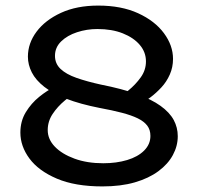

<svg xmlns="http://www.w3.org/2000/svg" viewBox="-20 -655 709 688"><path d="M347 13Q249 13 183.5 -15Q118 -43 85.5 -87Q53 -131 53 -180Q53 -221 72.5 -253Q92 -285 120.5 -308Q149 -331 176 -344L267 -334Q239 -317 212.5 -295Q186 -273 168.5 -246.5Q151 -220 151 -189Q151 -156 176.5 -129.5Q202 -103 247 -86.5Q292 -70 350 -70Q397 -70 435.5 -81.5Q474 -93 496.5 -115.5Q519 -138 519 -168Q519 -190 507.5 -205Q496 -220 473.5 -231Q451 -242 416.5 -251Q382 -260 338 -268Q267 -282 218 -301Q169 -320 138.5 -344Q108 -368 94 -395.5Q80 -423 80 -452Q80 -500 111 -541.5Q142 -583 198.5 -609Q255 -635 332 -635Q415 -635 475 -607.5Q535 -580 567.5 -536Q600 -492 600 -444Q600 -414 588.5 -388Q577 -362 558.5 -342Q540 -322 519.5 -306.5Q499 -291 480 -281L387 -290Q412 -308 439 -330Q466 -352 484.5 -378Q503 -404 503 -435Q503 -468 481 -494Q459 -520 420 -535.5Q381 -551 329 -551Q291 -551 256 -539.5Q221 -528 199 -506.5Q177 -485 177 -455Q177 -427 197 -408Q217 -389 254 -376Q291 -363 341 -352Q417 -337 470 -318Q523 -299 555.5 -275.5Q588 -252 602.5 -225Q617 -198 617 -167Q617 -132 599.5 -99.5Q582 -67 547.5 -41.5Q513 -16 463 -1.5Q413 13 347 13Z"/></svg>

Font: BioRhyme ExtraBold
Style: Regular
Weight: 400
Version: Version 1.600;gftools[0.9.33]